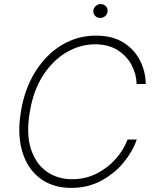

<svg xmlns="http://www.w3.org/2000/svg" viewBox="-20 -912 764 942"><path d="M695 -500H650.2Q649.1 -549 625.4 -593.6Q601.6 -638.1 556.5 -666.4Q511.4 -694.6 446 -694.6Q374.3 -694.6 307.5 -656.1Q240.8 -617.5 192.1 -543.3Q143.5 -469.1 126.1 -361.9Q108 -254.6 131.7 -181.3Q155.5 -108 209 -70.3Q262.4 -32.7 333.8 -32.7Q399.9 -32.7 454.7 -60.7Q509.6 -88.8 548.7 -133.3Q587.7 -177.9 605.5 -227.3H650.9Q630.7 -168.3 585.8 -114Q540.8 -59.7 475.9 -24.9Q410.9 9.9 329.9 9.9Q239 9.9 176.8 -36.8Q114.7 -83.5 89.3 -168Q63.9 -252.5 82.7 -365.4Q101.2 -477.6 153.9 -561.3Q206.7 -644.9 283.2 -691.1Q359.7 -737.2 450.3 -737.2Q532.3 -737.2 586.5 -702.8Q640.6 -668.3 667.6 -614Q694.6 -559.7 695 -500ZM471.9 -823.9Q456.7 -823.9 446.6 -834.3Q436.4 -844.8 437.9 -859.7Q438.6 -872.5 449.2 -882.3Q459.9 -892 473.7 -892Q489.3 -892 499.3 -881.6Q509.2 -871.1 507.8 -856.2Q507.1 -843 496.4 -833.5Q485.8 -823.9 471.9 -823.9Z"/></svg>

Font: Inter Extra Light  BETA
Style: Italic
Weight: 200
Italic angle: 9.39999°
Designer: Rasmus Andersson
Foundry: rsms
Version: Version 3.011;git-f93a4a705